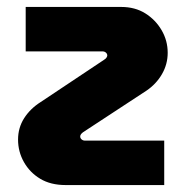

<svg xmlns="http://www.w3.org/2000/svg" viewBox="-20 -533 545 553"><path d="M169 0Q126 0 96 -18Q66 -36 49 -66Q32 -96 32 -131Q32 -165 49.5 -192.5Q67 -220 97 -239L280 -361Q285 -364 287 -367.5Q289 -371 289 -373Q289 -378 285 -381.5Q281 -385 275 -385H54V-513H329Q369 -513 398.5 -494.5Q428 -476 445.5 -446Q463 -416 463 -381Q463 -348 446.5 -319.5Q430 -291 402 -272L219 -152Q215 -149 213 -146Q211 -143 211 -140Q211 -135 215 -131.5Q219 -128 225 -128H453V0Z"/></svg>

Font: MuseoModerno Thin
Style: Bold
Weight: 700
Version: Version 1.003